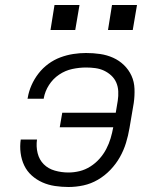

<svg xmlns="http://www.w3.org/2000/svg" viewBox="-20 -740 640 768"><path d="M254 8Q227 8 200 4Q173 0 149.5 -10.5Q126 -21 107 -38Q88 -55 77 -78Q66 -101 62.5 -128Q59 -155 63 -182H128Q124 -154 130.5 -127.5Q137 -101 155 -83Q173 -65 199.5 -57.5Q226 -50 254 -50Q276 -50 298.5 -55.5Q321 -61 341.5 -74Q362 -87 378 -105Q394 -123 405 -144Q416 -165 422.5 -187Q429 -209 433 -231H219L229 -289H443L451 -337Q454 -356 453 -375Q452 -394 445 -410Q438 -426 425 -438Q412 -450 396 -457.5Q380 -465 361.5 -467.5Q343 -470 324 -470Q297 -470 269 -464Q241 -458 216.5 -441.5Q192 -425 176 -400Q160 -375 155 -347Q155 -347 155 -346.5Q155 -346 155 -345H90Q90 -346 90.5 -347Q91 -348 91 -349Q95 -374 106 -399Q117 -424 134 -446Q151 -468 173.5 -484.5Q196 -501 221.5 -510.5Q247 -520 273 -524Q299 -528 324 -528Q353 -528 380.5 -524Q408 -520 432.5 -509Q457 -498 476 -479.5Q495 -461 506 -437Q517 -413 518 -384.5Q519 -356 515 -328L498 -228Q493 -198 484 -168.5Q475 -139 459.5 -111.5Q444 -84 421.5 -60.5Q399 -37 371.5 -21Q344 -5 314 1.5Q284 8 254 8ZM511 -620H412L428 -720H528ZM281 -620H182L198 -720H298Z"/></svg>

Font: Iosevka SS04 Light Extended
Style: Italic
Weight: 300
Width: 7
Italic angle: -9°
Monospace: yes
Designer: Belleve Invis
Foundry: Belleve Invis
Version: Version 19.0.0; ttfautohint (v1.8.4)